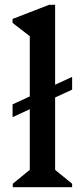

<svg xmlns="http://www.w3.org/2000/svg" viewBox="-20 -785 342 805"><path d="M33.6 0V-14.7L120.9 -86L104.9 -58V-666.7L147.9 -600.1L32.7 -689V-705.6L186.3 -765H211.1V-56.3L196 -85.1L282.4 -14.7V0ZM32.7 -293.8V-347.4L282.4 -462.7V-409.2Z"/></svg>

Font: Platypi Light
Style: Regular
Weight: 300
Designer: David Sargent
Foundry: Bolt Cutter Type
Version: Version 1.200